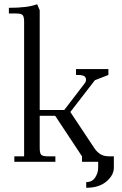

<svg xmlns="http://www.w3.org/2000/svg" viewBox="-20 -766 578 909"><path d="M22 -702.1V-729Q113.8 -729 155.8 -746.1L168 -717.8V-245.1H284.2L379.9 -370.1Q387.2 -378.9 387.2 -388.2Q387.2 -400.9 377.7 -406Q368.2 -411.1 348.1 -411.1H339.8V-439H493.2V-411.1L429.2 -386.2L313 -235.8L425.8 -65.9Q439.9 -44.9 456.3 -35.4Q472.7 -25.9 497.1 -25.9H519V27.8Q519 63 484.1 93Q449.2 123 388.2 123V96.2Q416.5 96.2 430.7 74.2Q444.8 52.2 444.8 27.8V0H368.2V-25.9L241.2 -217.8H168V-65.9Q168 -41 175 -33.4Q182.1 -25.9 207 -25.9H242.2V0H47.9V-25.9H94.2V-662.1Q94.2 -687 87.2 -694.6Q80.1 -702.1 55.2 -702.1Z"/></svg>

Font: Dihjauti S
Style: Regular
Weight: 400
Designer: T. Christopher White
Version: Version 3.0.0